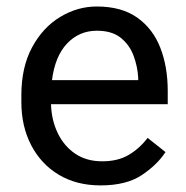

<svg xmlns="http://www.w3.org/2000/svg" viewBox="-20 -558 570 588"><path d="M288.1 9.8Q214.4 9.8 159.9 -22.9Q105.5 -55.7 75.4 -113.5Q45.4 -171.4 45.4 -245.6V-266.1Q45.4 -352.5 78.4 -413.3Q111.3 -474.1 164.3 -506.1Q217.3 -538.1 276.4 -538.1Q352.1 -538.1 400.1 -504.2Q448.2 -470.2 470.9 -411.9Q493.7 -353.5 493.7 -279.3V-238.8H136.2Q137.7 -190.4 156.7 -150.6Q175.8 -110.8 210.2 -87.4Q244.6 -64 293 -64Q340.8 -64 374 -83.5Q407.2 -103 432.1 -135.7L486.8 -92.3Q461.4 -53.2 414.1 -21.7Q366.7 9.8 288.1 9.8ZM276.4 -463.9Q222.7 -463.9 185.5 -424.8Q148.4 -385.7 139.2 -312.5H403.3V-319.3Q401.4 -354.5 388.9 -387.7Q376.5 -420.9 349.6 -442.4Q322.8 -463.9 276.4 -463.9Z"/></svg>

Font: Vazirmatn RD FD
Style: Regular
Weight: 400
Designer: Saber Rastikerdar
Foundry: Saber Rastikerdar
Version: Version 33.003